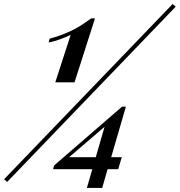

<svg xmlns="http://www.w3.org/2000/svg" viewBox="-134 -844 888 949"><path d="M0 0ZM467.8 -66.9 450.2 -7.8H397.9L371.1 85H295.4L322.3 -7.8H128.4L133.3 -25.9L469.2 -316.9H488.3L415.5 -66.9ZM382.8 -217.3 207.5 -66.9H339.4ZM139.2 -437 215.3 -671.4Q184.6 -657.7 161.9 -649.4Q139.2 -641.1 106.4 -633.8L111.3 -652.8Q161.1 -666.5 198.2 -682.9Q235.4 -699.2 259.3 -714.1Q283.2 -729 316.4 -752.9H335.4L234.4 -437ZM-98.6 55.2 -113.8 42 719.2 -824.2 734.4 -811Z"/></svg>

Font: TypoPRO Playfair Display SC
Style: Bold Italic
Weight: 700
Italic angle: -14.9847°
Designer: Claus Eggers Sørensen
Foundry: Claus Eggers Sørensen
Version: Version 1.004;PS 001.004;hotconv 1.0.70;makeotf.lib2.5.58329